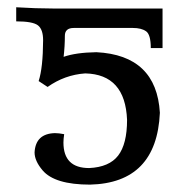

<svg xmlns="http://www.w3.org/2000/svg" viewBox="-20 -496 501 526"><path d="M226.6 9.8Q129.9 9.8 96.7 -29.3Q74.7 -55.2 74.7 -78.6Q77.6 -129.9 130.4 -131.3Q141.1 -131.3 155.8 -128.4Q153.8 -115.2 153.8 -105.5Q153.8 -35.6 224.1 -35.6Q279.3 -38.1 303.7 -69.8Q328.1 -101.6 328.1 -167.5Q323.2 -292.5 213.4 -294.9Q157.2 -291 110.4 -257.8L85.9 -273.9Q97.7 -310.1 98.1 -385.7Q98.1 -415.5 84 -426.5Q69.8 -437.5 24.4 -437.5V-476.1Q78.6 -472.7 124.5 -472.7H425.3V-364.3H393.1Q393.1 -401.4 380.1 -410.4Q367.2 -419.4 344.2 -419.4H182.1Q157.7 -419.4 157.7 -397.9Q157.7 -369.6 154.3 -340.3Q188 -352.1 244.1 -353Q408.7 -344.7 418 -187Q409.2 5.4 226.6 9.8Z"/></svg>

Font: Almanac
Style: Regular
Weight: 400
Designer: Eden's Almanac
Version: Version 3.501;March 28, 2021;FontCreator 13.0.0.2683 64-bit